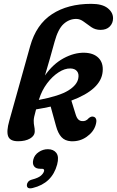

<svg xmlns="http://www.w3.org/2000/svg" viewBox="-20 -744 624 1025"><path d="M165.5 -43.5Q165.5 -19 140.5 -4.5Q115.5 10 76.5 10Q33.5 10 23.5 -16.5Q13.5 -43 29.5 -99L141 -497.5Q173.5 -613.5 257.8 -668.5Q342 -723.5 467 -723.5Q525.5 -723.5 554.5 -700.8Q583.5 -678 583.5 -646.5Q583.5 -620.5 566 -602.5Q548.5 -584.5 516.5 -584.5Q489 -584.5 467.5 -599.2Q446 -614 426.8 -628.5Q407.5 -643 387 -643Q349.5 -643 319.8 -616.2Q290 -589.5 271.5 -521.5Q259.5 -476.5 245.8 -429.5Q232 -382.5 220 -341Q262.5 -402 319.2 -432.8Q376 -463.5 430 -462.5Q479.5 -461.5 506 -434.8Q532.5 -408 528 -361.5Q519.5 -266 361 -207L383.5 -134.5Q389.5 -114.5 398.2 -106.2Q407 -98 418.5 -97.5Q439 -95.5 453.5 -113Q467 -124.5 478.5 -121Q489 -119 493 -108.2Q497 -97.5 490.5 -76Q479.5 -39.5 442.5 -13.5Q405.5 12.5 358.5 10Q326.5 8 308 -12.2Q289.5 -32.5 279 -71.5L250.5 -175Q214 -167 172.5 -160Q165 -132.5 162.5 -120.5Q160 -108.5 160 -100Q160 -82 162.8 -70Q165.5 -58 165.5 -43.5ZM188.5 -214 187.5 -210.5Q297.5 -231.5 344.8 -261Q392 -290.5 398 -326Q402.5 -350 391 -364Q379.5 -378 356 -378.5Q326.5 -379.5 293 -358Q259.5 -336.5 231.2 -298.8Q203 -261 188.5 -214ZM195 157Q171 157 161.5 143.2Q152 129.5 158 107Q164.5 82.5 187 67.5Q209.5 52.5 235.5 52.5Q266 52.5 281 72.8Q296 93 285 134.5Q258 234.5 155 259.5Q122.5 267.5 123.5 243Q124 234 130.8 226Q137.5 218 151.5 214.5Q184 206 197.8 194.2Q211.5 182.5 215 170Q218.5 157 203.5 157Z"/></svg>

Font: Fraunces 72pt S100 SemiBold
Style: Italic
Weight: 600
Italic angle: -16°
Version: Version 1.000; ttfautohint (v1.8.3)